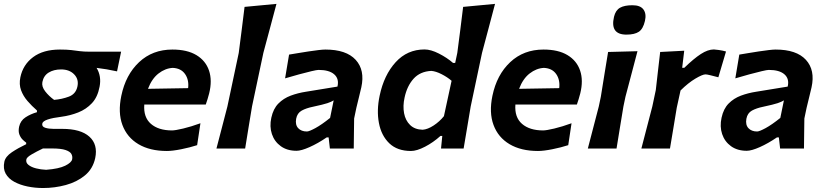

<svg xmlns="http://www.w3.org/2000/svg" viewBox="-42 -766 4253 990"><path d="M180 203.5Q138.5 203.5 99.8 195.5Q61 187.5 31.2 171.2Q1.5 155 -12.8 129.2Q-27 103.5 -19.5 67.5Q-13.5 41 18.8 19.2Q51 -2.5 93 -22.5V-30.5Q86.5 -35 75.8 -45Q65 -55 58.2 -71.8Q51.5 -88.5 56.5 -112.5Q63.5 -144 89.5 -161Q115.5 -178 148.5 -187.5V-196.5Q122 -219.5 99.8 -245.2Q77.5 -271 66.5 -301Q55.5 -331 63 -367.5Q76.5 -432.5 128.8 -471.5Q181 -510.5 267 -510.5Q302.5 -510.5 325.5 -507.8Q348.5 -505 369.5 -502.2Q390.5 -499.5 420 -499.5H582.5L561.5 -398Q534.5 -404 508.2 -408.5Q482 -413 456 -416Q482 -373 471.5 -319Q461.5 -265.5 432 -234Q402.5 -202.5 361.2 -186.2Q320 -170 275 -164Q229.5 -158.5 203.8 -149.8Q178 -141 176 -128.5Q173 -113 191.2 -107.2Q209.5 -101.5 234.5 -101.5H279Q374.5 -101.5 419 -61.2Q463.5 -21 449 49Q437 104.5 395.8 138.5Q354.5 172.5 297.2 188Q240 203.5 180 203.5ZM237 -251Q278 -254.5 313.2 -267.8Q348.5 -281 357 -319Q365.5 -356.5 340.8 -382.2Q316 -408 273 -408Q235.5 -408 209.2 -392Q183 -376 176.5 -343Q172 -319.5 191.2 -294.8Q210.5 -270 237 -251ZM196 109.5Q261.5 104.5 294 88.5Q326.5 72.5 330 55.5Q333 41 326.2 28.2Q319.5 15.5 296 7.5Q272.5 -0.5 226 -0.5H179.5Q146 15.5 121 30.2Q96 45 94 55.5Q90 72.5 104.8 84.2Q119.5 96 144.2 102.2Q169 108.5 196 109.5Z M818.5 12.5Q731 12.5 672 -22.5Q613 -57.5 589.2 -121.5Q565.5 -185.5 583.5 -272Q606 -380.5 675.2 -445.5Q744.5 -510.5 847 -510.5Q923 -510.5 970.8 -481.8Q1018.5 -453 1035.8 -402Q1053 -351 1036.5 -284.5Q1028.5 -253.5 1019 -227H702Q697 -161.5 736 -127.5Q775 -93.5 845 -93.5Q861.5 -93.5 902.5 -103.2Q943.5 -113 991.5 -130.5L974.5 -17.5Q937.5 -5.5 892.5 3.5Q847.5 12.5 818.5 12.5ZM849 -416Q810 -414 775.5 -387.2Q741 -360.5 721 -308L928 -311.5Q933 -354.5 912.2 -384.2Q891.5 -414 849 -416Z M1074 0Q1088 -54 1101.2 -104.2Q1114.5 -154.5 1130.5 -217L1189 -493Q1197 -555 1204.5 -613.8Q1212 -672.5 1219 -730.5L1383.5 -746Q1367.5 -686.5 1351 -624Q1334.5 -561.5 1316 -493.5L1257.5 -217Q1247.5 -155.5 1239 -105Q1230.5 -54.5 1222 0Z M1487 11.5Q1438.5 11.5 1405.8 -12.2Q1373 -36 1360 -74.8Q1347 -113.5 1357 -159Q1367 -205.5 1393.5 -232.2Q1420 -259 1456.8 -272.8Q1493.5 -286.5 1535.5 -293L1698 -319.5Q1707.5 -359.5 1681.5 -382.5Q1655.5 -405.5 1600.5 -405.5Q1592 -405.5 1564.2 -399Q1536.5 -392.5 1499.8 -382.5Q1463 -372.5 1428 -362L1448.5 -484.5Q1467 -487.5 1493.8 -492Q1520.5 -496.5 1548.8 -500.8Q1577 -505 1600.2 -507.8Q1623.5 -510.5 1635.5 -510.5Q1743.5 -510.5 1792 -457.5Q1840.5 -404.5 1821 -315.5Q1816 -291.5 1809 -265.5Q1802 -239.5 1795.5 -210L1784 -155Q1783.5 -118.5 1783 -80.8Q1782.5 -43 1782 0H1659L1652.5 -57.5H1642.5Q1597 -26.5 1554.2 -7.5Q1511.5 11.5 1487 11.5ZM1540.5 -88Q1552 -88 1584.2 -105.5Q1616.5 -123 1660 -158L1678.5 -248.5Q1667 -241 1646 -234Q1625 -227 1571.5 -215.5Q1537 -208.5 1513.8 -195.8Q1490.5 -183 1485 -153.5Q1479.5 -122.5 1495.5 -105.2Q1511.5 -88 1540.5 -88Z M2077 12.5Q2006.5 12.5 1965.2 -27.2Q1924 -67 1911.8 -132Q1899.5 -197 1915.5 -272.5Q1938 -379.5 1998 -445.2Q2058 -511 2147 -511Q2179.5 -511 2221.2 -489.8Q2263 -468.5 2294 -441.5H2305L2316 -493.5Q2324 -554 2331.5 -613.2Q2339 -672.5 2346 -730.5L2510.5 -746Q2495 -686.5 2478.2 -623.8Q2461.5 -561 2443.5 -493.5L2385 -217Q2374.5 -155 2366.2 -104.8Q2358 -54.5 2348.5 0H2232L2238.5 -65H2229Q2192 -31.5 2149.5 -9.5Q2107 12.5 2077 12.5ZM2137.5 -97Q2163.5 -99 2194 -119Q2224.5 -139 2247 -167L2286.5 -349.5Q2264.5 -368.5 2235 -383.5Q2205.5 -398.5 2182 -400.5Q2124 -397.5 2090.2 -359.8Q2056.5 -322 2044 -262.5Q2034.5 -219.5 2041.5 -182.2Q2048.5 -145 2072.5 -121.5Q2096.5 -98 2137.5 -97Z M2732 12.5Q2644.5 12.5 2585.5 -22.5Q2526.5 -57.5 2502.8 -121.5Q2479 -185.5 2497 -272Q2519.5 -380.5 2588.8 -445.5Q2658 -510.5 2760.5 -510.5Q2836.5 -510.5 2884.2 -481.8Q2932 -453 2949.2 -402Q2966.5 -351 2950 -284.5Q2942 -253.5 2932.5 -227H2615.5Q2610.5 -161.5 2649.5 -127.5Q2688.5 -93.5 2758.5 -93.5Q2775 -93.5 2816 -103.2Q2857 -113 2905 -130.5L2888 -17.5Q2851 -5.5 2806 3.5Q2761 12.5 2732 12.5ZM2762.5 -416Q2723.5 -414 2689 -387.2Q2654.5 -360.5 2634.5 -308L2841.5 -311.5Q2846.5 -354.5 2825.8 -384.2Q2805 -414 2762.5 -416Z M2989 0Q3003 -54 3016.2 -104.5Q3029.5 -155 3045.5 -217L3056 -267Q3067.5 -339 3076 -391.2Q3084.5 -443.5 3093.5 -498L3245 -502Q3230.5 -447.5 3216.5 -393.8Q3202.5 -340 3183 -267L3172.5 -217Q3162.5 -155.5 3154 -104.8Q3145.5 -54 3137 0ZM3188 -587.5Q3102.5 -587.5 3124 -679.5Q3132 -713 3154.8 -726Q3177.5 -739 3219 -739Q3260 -739 3276 -716.8Q3292 -694.5 3283.5 -658Q3274 -617 3252 -602.2Q3230 -587.5 3188 -587.5Z M3265 0Q3279 -54 3292.2 -104.5Q3305.5 -155 3321.5 -217L3339.5 -302Q3345 -349.5 3350.5 -398.5Q3356 -447.5 3362 -498L3486 -504.5L3475.5 -416.5H3486.5Q3535.5 -464 3571.8 -487.5Q3608 -511 3639 -511Q3645.5 -511 3664.8 -508.2Q3684 -505.5 3701.5 -500.5L3662 -367.5Q3639.5 -373.5 3621 -378Q3602.5 -382.5 3596 -382.5Q3580.5 -382.5 3543.8 -360.8Q3507 -339 3467 -299.5L3447.5 -210.5Q3438 -153 3429.8 -103.5Q3421.5 -54 3412.5 0Z M3808.5 11.5Q3760 11.5 3727.2 -12.2Q3694.5 -36 3681.5 -74.8Q3668.5 -113.5 3678.5 -159Q3688.5 -205.5 3715 -232.2Q3741.5 -259 3778.2 -272.8Q3815 -286.5 3857 -293L4019.5 -319.5Q4029 -359.5 4003 -382.5Q3977 -405.5 3922 -405.5Q3913.5 -405.5 3885.8 -399Q3858 -392.5 3821.2 -382.5Q3784.5 -372.5 3749.5 -362L3770 -484.5Q3788.5 -487.5 3815.2 -492Q3842 -496.5 3870.2 -500.8Q3898.5 -505 3921.8 -507.8Q3945 -510.5 3957 -510.5Q4065 -510.5 4113.5 -457.5Q4162 -404.5 4142.5 -315.5Q4137.5 -291.5 4130.5 -265.5Q4123.5 -239.5 4117 -210L4105.5 -155Q4105 -118.5 4104.5 -80.8Q4104 -43 4103.5 0H3980.5L3974 -57.5H3964Q3918.5 -26.5 3875.8 -7.5Q3833 11.5 3808.5 11.5ZM3862 -88Q3873.5 -88 3905.8 -105.5Q3938 -123 3981.5 -158L4000 -248.5Q3988.5 -241 3967.5 -234Q3946.5 -227 3893 -215.5Q3858.5 -208.5 3835.2 -195.8Q3812 -183 3806.5 -153.5Q3801 -122.5 3817 -105.2Q3833 -88 3862 -88Z"/></svg>

Font: Commissioner Loud SemiBold
Style: Italic
Weight: 600
Italic angle: -12°
Designer: Kostas Bartsokas
Foundry: Kostas Bartsokas
Version: Version 1.000; ttfautohint (v1.8.3)